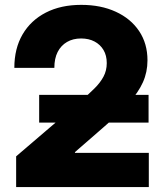

<svg xmlns="http://www.w3.org/2000/svg" viewBox="-20 -758 665 778"><path d="M45.4 0V-124.5L312.5 -353Q340.8 -377.9 363.5 -400.4Q386.2 -422.9 399.4 -447.5Q412.6 -472.2 412.6 -502.4Q412.6 -533.2 399.4 -555.4Q386.2 -577.6 363 -589.8Q339.8 -602.1 308.6 -602.1Q275.9 -602.1 251.5 -587.9Q227.1 -573.7 213.6 -547.4Q200.2 -521 200.2 -482.9H38.1Q38.1 -561.5 71.5 -618.7Q105 -675.8 165.8 -707Q226.6 -738.3 309.1 -738.3Q388.7 -738.3 449.2 -710.4Q509.8 -682.6 543.7 -632.1Q577.6 -581.5 577.6 -513.7Q577.6 -465.8 559.1 -424.6Q540.5 -383.3 501.5 -339.8Q462.4 -296.4 399.9 -242.7L283.7 -141.6V-138.7H583V0ZM138.7 -261.2V-373.5H582V-261.2Z"/></svg>

Font: Inter 24pt ExtraBold
Style: Regular
Weight: 800
Designer: Rasmus Andersson
Foundry: rsms
Version: Version 4.001;git-66647c0bb